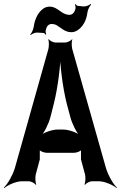

<svg xmlns="http://www.w3.org/2000/svg" viewBox="-55 -929 619 984"><path d="M360 -112 381 -34C384 -21 383 7 378 16L381 18C386 10 405 0 416 0H452C481 0 524 19 543 35L544 32C525 15 499 -31 488 -68L315 -679C312 -691 311 -718 316 -726L314 -728C309 -720 289 -711 279 -711H229C219 -711 200 -720 195 -728L192 -726C197 -718 196 -691 193 -678L21 -67C10 -31 -16 15 -35 32L-33 35C-15 19 28 0 57 0H93C104 0 123 10 128 18L131 16C126 7 125 -21 128 -34L149 -112V-164L146 -162C151 -153 173 -146 184 -146H325C336 -146 358 -153 363 -162L360 -164ZM204 -331 221 -398C242 -482 256 -597 256 -664H252C252 -597 266 -482 287 -398L305 -331C314 -295 338 -247 356 -230L357 -234C340 -250 297 -265 269 -265H240C212 -265 169 -250 152 -234L154 -231C171 -247 195 -295 204 -331ZM200 -895C189 -895 177 -892 167 -885C143 -868 124 -836 118 -793C116 -778 107 -759 100 -752L102 -749C109 -756 126 -763 137 -762L168 -760C173 -759 177 -754 179 -751L182 -753C180 -757 178 -767 179 -773C183 -793 193 -806 209 -806C219 -806 227 -804 235 -800C259 -786 277 -764 311 -764C323 -764 334 -768 344 -775C368 -791 388 -822 393 -865C395 -880 405 -899 412 -905L410 -909C403 -902 384 -895 373 -896L344 -899C339 -899 334 -905 332 -908L329 -906C331 -902 333 -892 332 -886C328 -866 317 -853 301 -853C259 -853 242 -895 200 -895Z"/></svg>

Font: Asimov
Style: EdgeExtreme
Weight: 500
Designer: Google
Version: Version 2.000980: 2014